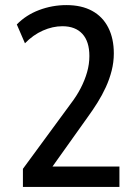

<svg xmlns="http://www.w3.org/2000/svg" viewBox="-20 -734 538 754"><path d="M70 0V-71L258 -327Q281 -357 297 -388Q313 -419 322 -450.5Q331 -482 331 -514Q331 -571 303.5 -601Q276 -631 225 -631Q187 -631 148.5 -614Q110 -597 78 -564L46 -638Q82 -675 133.5 -694.5Q185 -714 241 -714Q300 -714 341.5 -691.5Q383 -669 405 -626Q427 -583 427 -524Q427 -490 418.5 -456.5Q410 -423 395.5 -391.5Q381 -360 362.5 -330.5Q344 -301 325 -275L179 -70L176 -80H449V0Z"/></svg>

Font: Nunito Sans 10pt Condensed SemiBold
Style: Regular
Weight: 600
Width: 3
Designer: Vernon Adams
Foundry: Vernon Adams
Version: Version 3.101;gftools[0.9.27]